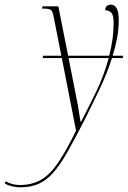

<svg xmlns="http://www.w3.org/2000/svg" viewBox="-164 -563 548 823"><path d="M-78 240Q-94 240 -113 235.5Q-132 231 -144 223L-139 214Q-128 221 -112.5 225.5Q-97 230 -79 230Q-28 230 10.5 208.5Q49 187 84 136Q119 85 162 -3L101 -314H19L21 -324H99L67 -486Q62 -515 54 -520.5Q46 -526 26 -526H16L18 -536H86L128 -324H304Q313 -358 318 -393.5Q323 -429 323 -466Q323 -499 312.5 -509Q302 -519 287 -519Q287 -543 313 -543Q326 -543 335.5 -528.5Q345 -514 345 -475Q345 -438 338 -400.5Q331 -363 319 -324H364L362 -314H316Q296 -251 264.5 -184.5Q233 -118 198 -48Q156 34 124.5 89.5Q93 145 63.5 178Q34 211 0.5 225.5Q-33 240 -78 240ZM181 -42H184Q214 -100 247.5 -168.5Q281 -237 302 -314H130L158 -172Q165 -138 170.5 -107.5Q176 -77 181 -42Z"/></svg>

Font: Noto Serif Display ExtraCondensed Thin
Style: Italic
Weight: 100
Width: 2
Italic angle: -12°
Designer: Monotype Design Team
Foundry: Monotype Imaging Inc.
Version: Version 2.009